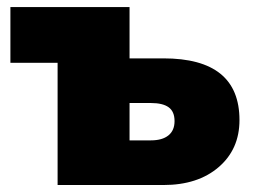

<svg xmlns="http://www.w3.org/2000/svg" viewBox="-20 -530 724 550"><path d="M145 0V-350.1H9.8V-509.8H351.1V-362.8H448.2Q666 -362.8 666 -186Q666 -102.5 606.4 -51.3Q546.9 0 448.2 0ZM351.1 -127.9H412.1Q444.8 -127.9 462.4 -142.1Q480 -156.2 480 -183.1Q480 -210.4 463.1 -222.7Q446.3 -234.9 412.1 -234.9H351.1Z"/></svg>

Font: Mulish ExtraBlack
Style: Regular
Weight: 1000
Designer: Vernon Adams
Foundry: Vernon Adams
Version: Version 3.603; ttfautohint (v1.8.3)